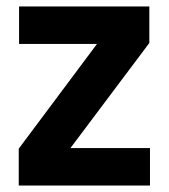

<svg xmlns="http://www.w3.org/2000/svg" viewBox="-20 -574 523 594"><path d="M442 -441 198 -116H444V0H38V-114L280 -438H39V-554H442Z"/></svg>

Font: Parkinsans SemiBold
Style: Regular
Weight: 600
Designer: Red Stone, Indian Type Foundry
Foundry: Indian Type Foundry
Version: Version 1.000